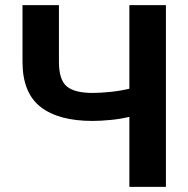

<svg xmlns="http://www.w3.org/2000/svg" viewBox="-20 -731 734 751"><path d="M629 0H486V-274Q451.5 -265.5 412.2 -261.8Q373 -258 342 -258Q208.5 -258 138.2 -313.2Q68 -368.5 68 -489.5V-711H210.5V-489.5Q210.5 -419 241 -393.2Q271.5 -367.5 342 -367.5Q372 -367.5 411.2 -371.5Q450.5 -375.5 486 -384V-711H629Z"/></svg>

Font: Roberto Sans
Style: Bold
Weight: 700
Designer: Google (font) & Cristiano Sobral (main changes)
Version: Version 1.000;October 12, 2021;FontCreator 14.0.0.2814 64-bi